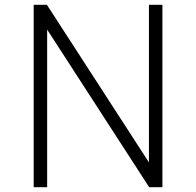

<svg xmlns="http://www.w3.org/2000/svg" viewBox="-20 -778 815 798"><path d="M655 -758V0H600L176 -655V0H120V-758H175L599 -103V-758Z"/></svg>

Font: Biryani ExtraLight
Style: Regular
Weight: 275
Designer: Dan Reynolds and Mathieu Reguer
Foundry: Dan Reynolds and Mathieu Reguer
Version: Version 1.004; ttfautohint (v1.1) -l 5 -r 5 -G 72 -x 0 -D la